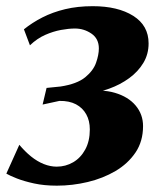

<svg xmlns="http://www.w3.org/2000/svg" viewBox="-31 -574 515 606"><path d="M148.5 12Q108.5 12 76.5 5Q44.5 -2 22.2 -10.8Q0 -19.5 -11 -26L30 -117Q47.5 -96 67 -80.2Q86.5 -64.5 107.2 -56.2Q128 -48 148 -48Q176 -48 199.8 -61.8Q223.5 -75.5 238 -102Q252.5 -128.5 252.5 -165.5Q252.5 -193 241.2 -213.2Q230 -233.5 208.8 -244.8Q187.5 -256 156.5 -255.5L103.5 -244L116 -296.5L160.5 -301Q212 -309 237.8 -330Q263.5 -351 272.2 -376Q281 -401 281 -421Q281 -452 257.5 -468Q234 -484 205.5 -484Q186 -484 161.5 -479.5Q137 -475 111.5 -463.8Q86 -452.5 63.5 -431L44.5 -481.5Q70.5 -502.5 102.8 -519Q135 -535.5 174.5 -545Q214 -554.5 261.5 -554.5Q341 -554.5 389.5 -524Q438 -493.5 438 -437Q438 -403 421.5 -375.5Q405 -348 377 -327.5Q349 -307 313.8 -294.2Q278.5 -281.5 241.5 -277.5L232 -284.5Q289.5 -293.5 331.8 -281Q374 -268.5 397.2 -240.8Q420.5 -213 420.5 -176Q420.5 -128 396.8 -92.8Q373 -57.5 333.5 -34.2Q294 -11 245.8 0.5Q197.5 12 148.5 12Z"/></svg>

Font: Merriweather 48pt ExtraBold
Style: Italic
Weight: 800
Italic angle: -7.8°
Version: Version 2.101